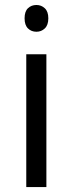

<svg xmlns="http://www.w3.org/2000/svg" viewBox="-20 -754 293 774"><path d="M167 0H85.9V-535.2H167ZM79.1 -680.2Q79.1 -708 92.8 -720.9Q106.4 -733.9 127 -733.9Q146.5 -733.9 160.6 -720.7Q174.8 -707.5 174.8 -680.2Q174.8 -652.8 160.6 -639.4Q146.5 -626 127 -626Q106.4 -626 92.8 -639.4Q79.1 -652.8 79.1 -680.2Z"/></svg>

Font: Samim FD
Style: FD
Weight: 400
Foundry: DejaVu fonts team - Redesigned by Saber Rastikerdar
Version: Version 4.00 December 17, 2020